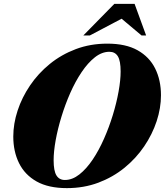

<svg xmlns="http://www.w3.org/2000/svg" viewBox="-20 -955 850 990"><path d="M810 -464Q810 -398 787.8 -330.2Q765.5 -262.5 723.5 -200.5Q681.5 -138.5 622 -90Q562.5 -41.5 487.5 -13.2Q412.5 15 325 15Q230 15 169 -19.2Q108 -53.5 78.2 -113.8Q48.5 -174 48.5 -251Q48.5 -317 70.8 -384.8Q93 -452.5 135 -514.5Q177 -576.5 236.5 -625Q296 -673.5 371 -701.8Q446 -730 533.5 -730Q628.5 -730 689.5 -695.8Q750.5 -661.5 780.2 -601.5Q810 -541.5 810 -464ZM256.5 -128.5Q256.5 -74 271 -50.5Q285.5 -27 314.5 -27Q353 -27 389.2 -55.5Q425.5 -84 457.8 -132Q490 -180 516.2 -239.5Q542.5 -299 561.8 -362Q581 -425 591.5 -483.5Q602 -542 602 -586.5Q602 -641 587.8 -664.5Q573.5 -688 544 -688Q505.5 -688 469.2 -659.5Q433 -631 400.8 -583Q368.5 -535 342.2 -475.5Q316 -416 296.8 -353Q277.5 -290 267 -231.8Q256.5 -173.5 256.5 -128.5ZM409.5 -772 569.5 -935H674L733.5 -772H710L607 -858.5L443 -772Z"/></svg>

Font: Newsreader Display ExtraBold
Style: Italic
Weight: 800
Italic angle: -17°
Designer: Hugues Gentile
Foundry: Production Type
Version: Version 1.001